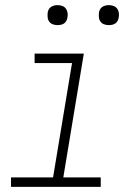

<svg xmlns="http://www.w3.org/2000/svg" viewBox="-20 -729 540 749"><path d="M373 0H23V-37H187L261 -483H115V-520H307L227 -37H373ZM405 -631Q395 -631 386.5 -634Q378 -637 372.5 -644Q367 -651 366 -660.5Q365 -670 366 -680Q367 -686 370 -692Q373 -698 379 -702Q385 -706 391.5 -707.5Q398 -709 404 -709Q414 -709 422.5 -706Q431 -703 436.5 -696Q442 -689 443.5 -679.5Q445 -670 443 -660Q442 -654 439 -648Q436 -642 430.5 -638Q425 -634 418 -632.5Q411 -631 405 -631ZM205 -631Q195 -631 186.5 -634Q178 -637 172.5 -644Q167 -651 166 -660.5Q165 -670 166 -680Q167 -686 170 -692Q173 -698 179 -702Q185 -706 191.5 -707.5Q198 -709 204 -709Q214 -709 222.5 -706Q231 -703 236.5 -696Q242 -689 243.5 -679.5Q245 -670 243 -660Q242 -654 239 -648Q236 -642 230.5 -638Q225 -634 218 -632.5Q211 -631 205 -631Z"/></svg>

Font: Iosevka Term Curly XLt Obl
Style: Regular
Weight: 200
Italic angle: -9°
Designer: Belleve Invis
Foundry: Belleve Invis
Version: Version 32.3.0